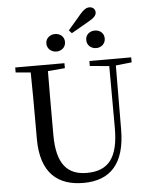

<svg xmlns="http://www.w3.org/2000/svg" viewBox="-67 -1118 937 1189"><g transform="rotate(-5 401.5 -523.0)"><path d="M307 -808C338 -808 365 -829 365 -863C365 -897 338 -917 307 -917C278 -917 249 -897 249 -863C249 -829 278 -808 307 -808ZM412 -913 520 -975C557 -995 570 -1011 570 -1029C570 -1049 555 -1063 534 -1063C516 -1063 500 -1054 478 -1029L395 -932ZM555 -808C585 -808 612 -829 612 -863C612 -897 585 -917 555 -917C524 -917 497 -897 497 -863C497 -829 524 -808 555 -808ZM505 -701 625 -690 626 -308C627 -118 562 -43 430 -43C312 -43 243 -110 243 -295V-394C243 -494 243 -594 244 -692L350 -701V-732H44V-701L137 -693C139 -594 139 -493 139 -394V-280C139 -65 246 17 404 17C572 17 663 -82 664 -291L666 -690L765 -701V-732H505Z"/></g></svg>

Font: Noto Serif JP Medium
Style: Regular
Weight: 500
Designer: Ryoko NISHIZUKA 西塚涼子 (kana & ideographs); Frank Grießhammer (Latin, Greek & Cyrillic); Wenlong ZHANG 张文龙 (bopomofo); San
Foundry: Adobe
Version: Version 2.001;hotconv 1.1.0;makeotfexe 2.6.0